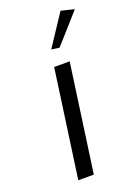

<svg xmlns="http://www.w3.org/2000/svg" viewBox="-139 -779 594 837"><g transform="rotate(-20 157.5 -360.5)"><path d="M216 -500 146 0H74L144 -500ZM254 -721 315 -706 195 -571 158 -576Z"/></g></svg>

Font: ArsenalItalic
Style: Italic
Weight: 400
Italic angle: -9°
Designer: Andrij Shevchenko
Foundry: Stairsfor.com
Version: Version 1.000